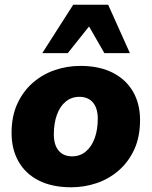

<svg xmlns="http://www.w3.org/2000/svg" viewBox="-20 -782 642 813"><path d="M282 11Q201 11 144.5 -17.5Q88 -46 58.5 -98Q29 -150 29 -219Q29 -290 53.5 -343Q78 -396 119.5 -432Q161 -468 213 -485.5Q265 -503 320 -503Q400 -503 456.5 -474.5Q513 -446 543 -394.5Q573 -343 573 -274Q573 -202 548.5 -149Q524 -96 482.5 -60Q441 -24 389 -6.5Q337 11 282 11ZM285 -120Q319 -120 343.5 -140.5Q368 -161 381 -197Q394 -233 394 -279Q394 -324 373.5 -348Q353 -372 316 -372Q283 -372 258.5 -352Q234 -332 221 -296Q208 -260 208 -213Q208 -168 228.5 -144Q249 -120 285 -120ZM159 -557 290 -762H438L530 -557H422L357 -670L267 -557Z"/></svg>

Font: Nunito Sans 12pt Black
Style: Italic
Weight: 900
Italic angle: -9°
Designer: Vernon Adams
Foundry: Vernon Adams
Version: Version 3.101;gftools[0.9.27]